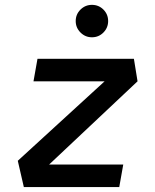

<svg xmlns="http://www.w3.org/2000/svg" viewBox="-20 -755 626 775"><path d="M535.2 -426.8 178.2 -90.8H477.5L461.4 0H76.2L51.8 -106L402.3 -426.8H115.2L131.3 -517.6H520.5ZM351.1 -604.5Q324.2 -604.5 304.9 -623.8Q285.6 -643.1 285.6 -669.9Q285.6 -697.3 304.9 -716.3Q324.2 -735.4 351.1 -735.4Q378.4 -735.4 397.5 -716.3Q416.5 -697.3 416.5 -669.9Q416.5 -643.1 397.5 -623.8Q378.4 -604.5 351.1 -604.5Z"/></svg>

Font: Cascadia Code NF
Style: Italic
Weight: 400
Italic angle: -10°
Monospace: yes
Designer: Aaron Bell
Foundry: Saja Typeworks
Version: Version 2404.023; ttfautohint (v1.8.4)